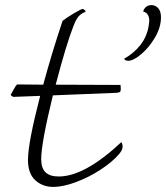

<svg xmlns="http://www.w3.org/2000/svg" viewBox="-20 -725 653 755"><path d="M462 -149Q462 -141 459 -135Q456 -129 449 -120Q423 -89 376.5 -58.5Q330 -28 279 -9Q228 10 190 10Q147 10 118.5 -16.5Q90 -43 90 -96Q90 -163 138 -348L32 -344Q30 -345 26.5 -347.5Q23 -350 22 -352Q25 -357 33 -372Q41 -387 47 -393L150 -392Q183 -514 226 -643Q244 -657 272 -673.5Q300 -690 306 -690Q315 -686 317 -679Q299 -672 289 -660.5Q279 -649 269 -623Q240 -549 199 -392L454 -391L455 -375Q455 -367 452 -364Q449 -361 438 -360Q424 -359 188 -350Q142 -162 142 -99Q142 -64 159 -47.5Q176 -31 211 -31Q313 -31 457 -166Q462 -159 462 -149ZM468 -494Q506 -515 532 -548Q558 -581 565 -625Q567 -639 567 -643Q567 -673 543 -680Q546 -691 554.5 -698Q563 -705 575 -705Q591 -705 602 -693Q613 -681 613 -657Q613 -618 590 -578.5Q567 -539 536 -512.5Q505 -486 484 -486Q472 -486 468 -494Z"/></svg>

Font: Charmonman
Style: Regular
Weight: 400
Designer: Ekaluck Peanpanawate
Foundry: Cadson Demak Co.,Ltd.
Version: Version 1.000; ttfautohint (v1.6)